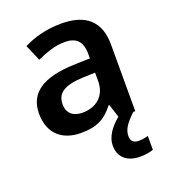

<svg xmlns="http://www.w3.org/2000/svg" viewBox="-141 -654 868 984"><g transform="rotate(-20 292.5 -162.0)"><path d="M433 109C433 72 454 43 499 0H510V-364C510 -490 440 -552 306 -552C225 -552 154 -532 100 -504L138 -416C186 -438 238 -457 290 -457C349 -457 384 -431 384 -357V-334L293 -331C125 -325 42 -268 42 -157C42 -43 114 10 211 10C302 10 345 -16 392 -75H396L419 -3C372 35 341 81 341 126C341 190 383 228 456 228C486 228 507 223 527 217V141C515 145 495 149 475 149C449 149 433 136 433 109ZM318 -254 384 -256V-210C384 -128 327 -85 254 -85C206 -85 172 -109 172 -160C172 -218 209 -249 318 -254Z"/></g></svg>

Font: Noto Sans Lao SemiBold
Style: Regular
Weight: 600
Designer: Monotype Design Team
Foundry: Monotype Imaging Inc.
Version: Version 2.003